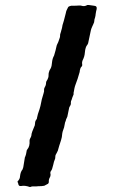

<svg xmlns="http://www.w3.org/2000/svg" viewBox="-20 -747 457 767"><path d="M356 -724Q369 -723 366 -710Q364 -704 362 -690Q362 -686 360 -678Q360 -677 359 -674.5Q358 -672 357.5 -670Q357 -668 357 -666Q357 -658 353 -651Q352 -649 348 -640Q344 -631 343 -626Q341 -617 337.5 -600Q334 -583 332 -574L329 -568Q321 -560 319 -537Q318 -521 310 -506Q307 -499 308 -492Q310 -484 305 -480Q301 -476 299 -466Q299 -460 296 -452Q294 -446 290 -432Q289 -430 286 -421Q283 -412 281 -407Q279 -402 277 -392.5Q275 -383 275 -381Q274 -379 274 -375Q274 -371 274 -370Q268 -356 266 -348Q263 -344 263 -337Q264 -330 260 -324Q256 -318 256 -315Q254 -306 249 -281Q248 -279 244 -270Q244 -268 242.5 -264Q241 -260 240 -258Q239 -255 238 -248Q237 -241 236 -238Q229 -221 228 -208Q228 -204 227 -199.5Q226 -195 224.5 -189.5Q223 -184 222 -181Q221 -180 221 -178Q217 -167 211 -145Q209 -140 206 -135Q201 -128 201 -121Q201 -113 199 -110Q195 -101 193 -90Q188 -69 185 -66Q179 -59 182 -51Q182 -43 180 -40Q174 -30 175 -20Q175 -16 172 -13Q160 -6 157 -5Q148 -3 131 -3Q125 -2 121 -2.5Q117 -3 111 -2.5Q105 -2 101 0H99Q79 -7 65 -4Q54 -2 53 -13Q52 -15 50 -21V-22Q60 -32 60 -43Q62 -61 70 -70L73 -79Q74 -85 76 -97.5Q78 -110 79 -116V-117Q85 -130 87 -147Q87 -148 89 -150Q100 -163 98 -185Q98 -190 101 -195Q106 -203 106 -212Q107 -218 116 -239Q120 -246 120 -254Q120 -263 125 -269Q128 -272 128 -277Q130 -289 138 -311Q140 -317 141.5 -323.5Q143 -330 144.5 -338Q146 -346 147 -350Q148 -354 150.5 -362Q153 -370 154 -374Q157 -382 156 -389Q156 -394 159 -399Q164 -407 164 -416Q164 -422 170 -430Q171 -432 173 -438Q174 -441 174 -447.5Q174 -454 175 -457Q177 -466 182 -473Q184 -476 186 -484Q188 -508 193 -519L196 -525L202 -546Q203 -551 205 -559Q207 -568 208 -569Q212 -575 219 -597Q220 -600 220 -605Q220 -610 221 -612Q222 -615 223.5 -620Q225 -625 225 -626Q225 -627 226.5 -631Q228 -635 228 -637Q228 -643 235 -664Q242 -689 243 -695Q244 -704 252 -718Q254 -722 264 -724Q286 -724 297 -725Q303 -725 306 -724Q317 -720 329 -727H335Z"/></svg>

Font: Gutenberg Clean
Style: Regular
Weight: 400
Designer: Nicola Manzari, Bruno Pierini
Foundry: Unio | Creative Solutions
Version: Version 1.001;PS 001.001;hotconv 1.0.88;makeotf.lib2.5.64775